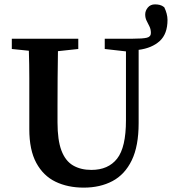

<svg xmlns="http://www.w3.org/2000/svg" viewBox="-20 -841 786 878"><path d="M363 17Q290 17 234 -10Q178 -37 146 -96Q114 -155 114 -250V-359Q114 -421 114 -483.5Q114 -546 112 -609L34 -617V-664H338V-617L245 -607Q244 -546 243.5 -484Q243 -422 243 -359V-281Q243 -200 261 -152.5Q279 -105 314 -84.5Q349 -64 398 -64Q475 -64 515.5 -115.5Q556 -167 556 -291V-606L459 -617V-664H587Q633 -664 651.5 -668.5Q670 -673 670 -690Q670 -707 663.5 -720Q657 -733 650.5 -746Q644 -759 644 -775Q644 -792 656 -806.5Q668 -821 689 -821Q700 -821 710.5 -818.5Q721 -816 731 -808Q738 -794 742 -779Q746 -764 746 -750Q746 -686 710.5 -653.5Q675 -621 614 -613V-278Q614 -173 582.5 -108Q551 -43 494.5 -13Q438 17 363 17Z"/></svg>

Font: Source Serif 4 Semibold
Style: Regular
Weight: 600
Designer: Frank Grießhammer
Foundry: Adobe
Version: Version 4.005;hotconv 1.1.0;makeotfexe 2.6.0